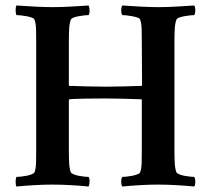

<svg xmlns="http://www.w3.org/2000/svg" viewBox="-20 -676 768 700"><path d="M172 -650Q203 -650 238.5 -652Q274 -654 303 -656Q306 -651 306.5 -638.5Q307 -626 303 -621Q298 -621 288 -620Q278 -619 267.5 -617Q257 -615 248.5 -612Q240 -609 238 -604Q233 -590 232 -568.5Q231 -547 231 -518V-365Q231 -364 231.5 -364Q232 -364 232 -363Q232 -363 233 -363Q265 -362 297 -361Q329 -360 366 -360Q397 -360 432 -361Q467 -362 496 -363Q497 -363 497 -364Q498 -364 498 -366L497 -518Q497 -547 496.5 -568.5Q496 -590 491 -604Q490 -609 481 -612Q472 -615 461.5 -617Q451 -619 441 -620Q431 -621 426 -621Q422 -626 422 -638.5Q422 -651 426 -656Q455 -654 491 -652Q527 -650 558 -650Q588 -650 623.5 -652Q659 -654 688 -656Q692 -651 692 -638.5Q692 -626 688 -621Q684 -621 673.5 -620Q663 -619 652.5 -617Q642 -615 633.5 -612Q625 -609 623 -604Q618 -590 617 -568.5Q616 -547 616 -518V-134Q616 -105 617 -83.5Q618 -62 623 -48Q625 -44 633.5 -40.5Q642 -37 652.5 -35Q663 -33 673.5 -32Q684 -31 688 -31Q692 -26 692 -13.5Q692 -1 688 4Q659 1 623 -1Q587 -3 556 -3Q526 -3 490.5 -1Q455 1 426 4Q422 -1 422 -13.5Q422 -26 426 -31Q431 -31 441 -32Q451 -33 461.5 -35Q472 -37 481 -40.5Q490 -44 491 -48Q496 -62 496.5 -83.5Q497 -105 497 -134V-310V-313Q496 -313 496 -314Q465 -315 432.5 -316Q400 -317 366 -317Q321 -317 295 -316.5Q269 -316 255.5 -315.5Q242 -315 237.5 -314.5Q233 -314 232 -313Q231 -312 231 -311Q231 -310 231 -309V-134Q231 -105 232 -83.5Q233 -62 238 -48Q240 -44 248.5 -40.5Q257 -37 267.5 -35Q278 -33 288 -32Q298 -31 303 -31Q307 -26 306.5 -13.5Q306 -1 303 4Q274 1 238 -1Q202 -3 171 -3Q141 -3 105.5 -1Q70 1 40 4Q37 -1 37 -13.5Q37 -26 40 -31Q45 -31 55 -32Q65 -33 76 -35Q87 -37 95.5 -40.5Q104 -44 106 -48Q111 -62 111.5 -83.5Q112 -105 112 -134V-518Q112 -547 111.5 -568.5Q111 -590 106 -604Q104 -609 95.5 -612Q87 -615 76 -617Q65 -619 55 -620Q45 -621 40 -621Q37 -626 37 -638.5Q37 -651 40 -656Q70 -654 106 -652Q142 -650 172 -650Z"/></svg>

Font: Vermiglione SemiBold
Style: Regular
Weight: 600
Version: Version 1.000